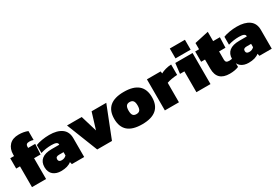

<svg xmlns="http://www.w3.org/2000/svg" viewBox="49 -1609 3655 2537"><g transform="rotate(-30 1876.5 -340.0)"><path d="M58.1 0V-316.9H0V-474.1H58.1V-497.1Q58.1 -583.5 107.7 -636.7Q157.2 -689.9 251 -689.9Q327.6 -689.9 388.2 -665V-528.8Q358.4 -539.1 328.1 -539.1Q298.8 -539.1 285.9 -527.6Q272.9 -516.1 272.9 -492.2V-474.1H380.9L372.1 -316.9H272.9V0Z M499.5 9.8Q464.4 9.8 434.8 0.7Q405.3 -8.3 382.1 -26.6Q358.9 -44.9 345.7 -75.2Q332.5 -105.5 332.5 -145Q332.5 -223.1 383.3 -264.2Q434.1 -305.2 535.6 -305.2H650.4V-312Q650.4 -353 555.7 -353Q471.7 -353 391.6 -328.1V-449.2Q428.7 -464.8 485.8 -474.4Q543 -483.9 598.6 -483.9Q718.3 -483.9 786.4 -435.1Q854.5 -386.2 854.5 -287.1V0H666.5L657.7 -36.1Q603 9.8 499.5 9.8ZM577.6 -110.8Q621.6 -110.8 650.4 -141.1V-191.9H582.5Q555.2 -191.9 542.2 -182.1Q529.3 -172.4 529.3 -150.9Q529.3 -110.8 577.6 -110.8Z M1053.2 0 866.2 -474.1H1090.3L1165 -226.1L1241.2 -474.1H1465.3L1278.3 0Z M1736.8 9.8Q1591.8 9.8 1520.8 -52Q1449.7 -113.8 1449.7 -236.8Q1449.7 -483.9 1736.8 -483.9Q2025.9 -483.9 2025.9 -236.8Q2025.9 9.8 1736.8 9.8ZM1736.8 -145Q1773.4 -145 1790 -166.3Q1806.6 -187.5 1806.6 -236.8Q1806.6 -285.6 1789.8 -307.4Q1772.9 -329.1 1736.8 -329.1Q1701.2 -329.1 1684.8 -307.4Q1668.5 -285.6 1668.5 -236.8Q1668.5 -187.5 1684.8 -166.3Q1701.2 -145 1736.8 -145Z M2085.4 0V-474.1H2294.4L2299.3 -440.9Q2328.1 -458 2372.3 -470.2Q2416.5 -482.4 2460.4 -483.9V-325.2Q2420.4 -323.7 2373.8 -315.7Q2327.1 -307.6 2300.3 -296.9V0Z M2550.8 -524.9V-675.8H2781.7V-524.9ZM2566.9 0V-317.9H2500L2518.1 -474.1H2781.7V0Z M3072.8 9.8Q2880.9 9.8 2880.9 -176.8V-316.9H2821.8V-474.1H2880.9V-568.8L3095.7 -616.2V-474.1H3198.7L3192.9 -316.9H3095.7V-189.9Q3095.7 -165 3108.9 -153.6Q3122.1 -142.1 3149.9 -142.1Q3180.2 -142.1 3210 -151.9V-14.2Q3151.9 9.8 3072.8 9.8Z M3361.3 9.8Q3326.2 9.8 3296.6 0.7Q3267.1 -8.3 3243.9 -26.6Q3220.7 -44.9 3207.5 -75.2Q3194.3 -105.5 3194.3 -145Q3194.3 -223.1 3245.1 -264.2Q3295.9 -305.2 3397.5 -305.2H3512.2V-312Q3512.2 -353 3417.5 -353Q3333.5 -353 3253.4 -328.1V-449.2Q3290.5 -464.8 3347.7 -474.4Q3404.8 -483.9 3460.4 -483.9Q3580.1 -483.9 3648.2 -435.1Q3716.3 -386.2 3716.3 -287.1V0H3528.3L3519.5 -36.1Q3464.8 9.8 3361.3 9.8ZM3439.5 -110.8Q3483.4 -110.8 3512.2 -141.1V-191.9H3444.3Q3417 -191.9 3404.1 -182.1Q3391.1 -172.4 3391.1 -150.9Q3391.1 -110.8 3439.5 -110.8Z"/></g></svg>

Font: Kanit ExtraBold
Style: Regular
Weight: 800
Designer: Katatrad Team
Foundry: CadsonDemak
Version: Version 1.000;PS 001.000;hotconv 1.0.88;makeotf.lib2.5.64775